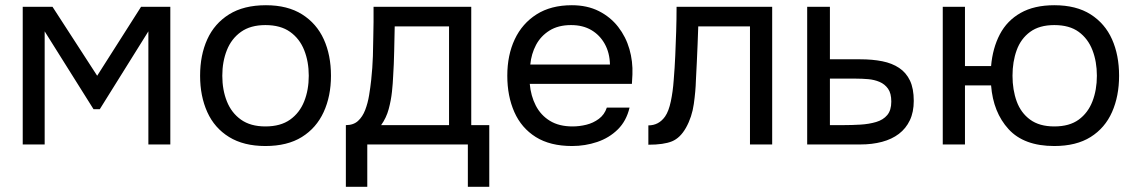

<svg xmlns="http://www.w3.org/2000/svg" viewBox="-20 -553 4347 735"><path d="M67 0V-527H181L352 -263L520 -527H632V0H548V-433L362 -135H338L151 -433V0Z M996 6Q913 6 857 -28.5Q801 -63 773.5 -124Q746 -185 746 -263Q746 -342 773.5 -402.5Q801 -463 857 -498Q913 -533 998 -533Q1081 -533 1136.5 -498Q1192 -463 1219.5 -402.5Q1247 -342 1247 -263Q1247 -185 1219 -124Q1191 -63 1135.5 -28.5Q1080 6 996 6ZM996 -69Q1054 -69 1090.5 -95Q1127 -121 1144.5 -165Q1162 -209 1162 -263Q1162 -317 1144.5 -361Q1127 -405 1090.5 -431Q1054 -457 996 -457Q939 -457 902.5 -431Q866 -405 848.5 -361Q831 -317 831 -263Q831 -209 848.5 -165Q866 -121 902.5 -95Q939 -69 996 -69Z M1304 162V-74Q1333 -74 1350.5 -90Q1368 -106 1378 -132Q1388 -158 1393 -188.5Q1398 -219 1401 -247Q1406 -293 1407.5 -338.5Q1409 -384 1409 -411Q1410 -440 1410 -469Q1410 -498 1410 -527H1784V-74H1853V162H1771V0H1386V162ZM1439 -74H1699V-452H1491Q1490 -410 1489 -358Q1488 -306 1485 -261Q1484 -235 1480.5 -202Q1477 -169 1468 -135.5Q1459 -102 1439 -74Z M2170 6Q2086 6 2031 -28.5Q1976 -63 1949 -124Q1922 -185 1922 -263Q1922 -342 1950.5 -402.5Q1979 -463 2034 -498Q2089 -533 2169 -533Q2228 -533 2272.5 -510.5Q2317 -488 2346.5 -450Q2376 -412 2389.5 -365Q2403 -318 2401 -268Q2400 -259 2400 -250Q2400 -241 2399 -232H2008Q2012 -186 2031 -149Q2050 -112 2085 -90.5Q2120 -69 2172 -69Q2198 -69 2224.5 -75.5Q2251 -82 2272.5 -98Q2294 -114 2303 -141H2390Q2378 -90 2345 -57.5Q2312 -25 2266 -9.5Q2220 6 2170 6ZM2010 -306H2315Q2314 -351 2295 -385Q2276 -419 2243.5 -438Q2211 -457 2166 -457Q2117 -457 2083.5 -436Q2050 -415 2032 -381Q2014 -347 2010 -306Z M2462 1V-73Q2482 -73 2498 -81.5Q2514 -90 2526 -107Q2540 -127 2548 -165Q2556 -203 2559 -246Q2563 -294 2565 -340.5Q2567 -387 2568.5 -433Q2570 -479 2570 -527H2936V0H2851V-452H2653Q2652 -418 2650.5 -383.5Q2649 -349 2647.5 -314.5Q2646 -280 2644 -245Q2643 -205 2636 -155Q2629 -105 2606 -64Q2584 -25 2552.5 -12Q2521 1 2462 1Z M3070 0V-527H3157V-326H3273Q3320 -326 3357.5 -318.5Q3395 -311 3422 -293Q3449 -275 3463.5 -244.5Q3478 -214 3478 -167Q3478 -124 3463 -92.5Q3448 -61 3421 -40.5Q3394 -20 3356.5 -10Q3319 0 3274 0ZM3157 -74H3207Q3242 -74 3274.5 -76Q3307 -78 3334 -86Q3361 -94 3376.5 -112.5Q3392 -131 3392 -164Q3392 -196 3379.5 -213.5Q3367 -231 3347 -239.5Q3327 -248 3303.5 -250Q3280 -252 3257 -252H3157Z M4016 6Q3900 6 3841 -58.5Q3782 -123 3774 -226H3674V0H3589V-527H3674V-300H3774Q3780 -369 3807.5 -421.5Q3835 -474 3887 -503.5Q3939 -533 4016 -533Q4100 -533 4155 -498Q4210 -463 4237 -402.5Q4264 -342 4264 -263Q4264 -185 4237 -124Q4210 -63 4155 -28.5Q4100 6 4016 6ZM4016 -69Q4074 -69 4109.5 -95Q4145 -121 4162 -165Q4179 -209 4179 -263Q4179 -317 4162 -361Q4145 -405 4109.5 -431Q4074 -457 4016 -457Q3959 -457 3923.5 -431Q3888 -405 3872 -361Q3856 -317 3856 -263Q3856 -209 3872 -165Q3888 -121 3923.5 -95Q3959 -69 4016 -69Z"/></svg>

Font: Onest
Style: Regular
Weight: 400
Designer: Dmitri Voloshin, Andrey Kudryavtsev
Foundry: Dmitri Voloshin, Andrey Kudryavtsev
Version: Version 1.000;gftools[0.9.33]